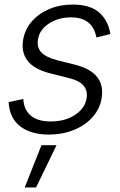

<svg xmlns="http://www.w3.org/2000/svg" viewBox="-20 -573 521 834"><path d="M459.5 -425.3 398.9 -410.2Q394.5 -434.6 382.3 -454.3Q370.1 -474.1 347.2 -485.8Q324.2 -497.6 287.1 -497.6Q231.9 -497.1 191.7 -470.2Q151.4 -443.4 145 -401.9Q139.2 -367.2 159.4 -345.7Q179.7 -324.2 228 -311.5L307.6 -291.5Q374 -274.4 402.3 -238Q430.7 -201.7 421.4 -146.5Q414.1 -100.6 382.6 -64.9Q351.1 -29.3 302.2 -9Q253.4 11.2 192.9 11.7Q112.8 11.2 66.9 -24.9Q21 -61 17.6 -129.4L81.1 -143.1Q84 -95.2 114.3 -70.3Q144.5 -45.4 199.7 -45.4Q263.2 -45.4 306.2 -74.2Q349.1 -103 356 -145Q361.8 -178.2 343.5 -200.4Q325.2 -222.7 281.2 -233.4L196.3 -254.9Q127.9 -272.5 99.6 -309.3Q71.3 -346.2 80.6 -400.9Q88.4 -445.8 118.4 -480.2Q148.4 -514.6 194.3 -533.9Q240.2 -553.2 295.4 -553.2Q371.1 -553.2 410.4 -519Q449.7 -484.9 459.5 -425.3ZM87.4 241.2 160.2 57.6H225.6L136.7 241.2Z"/></svg>

Font: Inter Tight Light
Style: Italic
Weight: 300
Italic angle: -9.39999°
Designer: Rasmus Andersson
Foundry: rsms
Version: Version 3.004